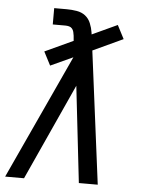

<svg xmlns="http://www.w3.org/2000/svg" viewBox="-67 -778 619 820"><g transform="rotate(5 243.0 -367.5)"><path d="M-14 0 232 -533 136 -489 106 -547 227 -603 225 -625Q224 -633 222 -641Q220 -649 215 -655Q210 -661 202 -663Q194 -665 186 -665H132V-735H186Q207 -735 228.5 -731.5Q250 -728 265.5 -716Q281 -704 289 -684.5Q297 -665 300 -645V-644Q300 -643 300.5 -641Q301 -639 301 -637L409 -687L439 -629L310 -569L383 0H302L255 -413L67 0Z"/></g></svg>

Font: Iosevka SS04
Style: Italic
Weight: 400
Italic angle: -9°
Monospace: yes
Designer: Belleve Invis
Foundry: Belleve Invis
Version: Version 19.0.0; ttfautohint (v1.8.4)